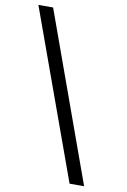

<svg xmlns="http://www.w3.org/2000/svg" viewBox="-103 -863 715 1079"><g transform="rotate(10 255.0 -323.5)"><path d="M456 156H373L26 -803H110Z"/></g></svg>

Font: Lopes Sans
Style: Regular
Weight: 400
Designer: Gabriel Lam, Diego Maldonado
Foundry: TypeRant, Foresti Design
Version: Version 4.000